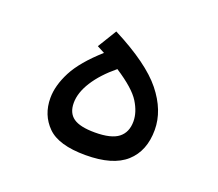

<svg xmlns="http://www.w3.org/2000/svg" viewBox="-83 -548 751 662"><g transform="rotate(20 293.0 -216.5)"><path d="M285.6 2.4Q187 2.4 146 -38.6Q105 -79.6 105 -141.6Q105 -187.5 131.8 -239.3Q158.7 -291 225.6 -350.6Q212.4 -357.9 197.8 -365.2L240.2 -434.6Q373 -366.7 427 -299.3Q481 -231.9 481 -160.6Q481 -83.5 433.3 -40.5Q385.7 2.4 285.6 2.4ZM288.1 -314Q239.3 -273.9 212.9 -232.4Q186.5 -190.9 186.5 -153.3Q186.5 -116.2 210.7 -99.1Q234.9 -82 289.6 -82Q349.1 -82 375.5 -102.5Q401.9 -123 401.9 -163.1Q401.9 -196.8 379.6 -232.9Q357.4 -269 288.1 -314Z"/></g></svg>

Font: Cascadia Mono NF SemiLight
Style: Regular
Weight: 350
Monospace: yes
Designer: Aaron Bell
Foundry: Saja Typeworks
Version: Version 2404.023; ttfautohint (v1.8.4)